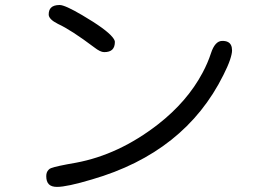

<svg xmlns="http://www.w3.org/2000/svg" viewBox="-20 -729 1040 768"><path d="M869.1 -565.4Q839.8 -565.4 823.7 -515.6Q811 -476.6 790 -437.5Q729 -322.8 611.8 -231.4Q455.1 -109.9 283.7 -78.1Q205.1 -64.5 184.6 -56.6Q178.7 -54.7 174.3 -49.8Q165 -40.5 165 -24.4Q165 -2.4 175.5 8.1Q186 18.6 208 18.6Q248 18.6 347.7 -11.2Q719.7 -119.1 873.5 -428.7Q891.1 -463.4 899.7 -488.5Q908.2 -513.7 908.2 -527.3Q908.2 -552.7 891.6 -561Q883.3 -565.4 869.1 -565.4ZM218.8 -709Q194.8 -709 184.1 -698.2Q174.8 -689 174.8 -670.9Q174.8 -651.9 211.9 -633.3Q264.2 -609.4 356.9 -539.6Q381.3 -520.5 396.5 -520.5Q418.9 -520.5 429.2 -530.8Q439.5 -541 439.5 -561.5Q439.5 -568.4 430.2 -580.1Q404.3 -612.3 308.6 -668.5Q239.7 -709 218.8 -709Z"/></svg>

Font: YuPearl-Light
Style: Light
Weight: 300
Designer: Max Yao
Foundry: Max-Everyday
Version: Version 1.011; ttfautohint (v1.8.3)